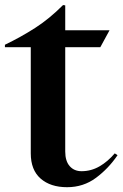

<svg xmlns="http://www.w3.org/2000/svg" viewBox="-20 -748 498 780"><path d="M252.5 12.5Q185 12.5 145 -22.5Q105 -57.5 105 -125V-556.2H0V-566.2Q65 -597.5 122.5 -634.4Q180 -671.2 236.2 -727.5L245 -726.2V-625H425L387.5 -556.2H245V-132.5Q245 -93.8 263.1 -73.1Q281.2 -52.5 311.2 -52.5Q350 -52.5 383.8 -71.9Q417.5 -91.2 446.2 -125L457.5 -117.5Q421.2 -63.8 370 -25.6Q318.8 12.5 252.5 12.5Z"/></svg>

Font: Equateur
Style: Regular
Weight: 400
Designer: Ange Degheest & Eugénie Bidaut
Foundry: Velvetyne Type Foundry
Version: Version 1.000;FEAKit 1.0